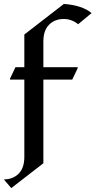

<svg xmlns="http://www.w3.org/2000/svg" viewBox="-27 -777 492 984"><path d="M30.8 187Q-7.3 143.6 -7.3 142.6Q39.6 142.1 68.8 112.8Q97.7 83.5 97.7 27.8V-369.1H24.4V-374L52.2 -432.6H97.7V-600.1L300.3 -756.8Q394 -750 442.4 -710L373.5 -652.8Q340.3 -679.7 300.3 -679.7Q253.4 -679.7 224.1 -649.9Q195.3 -620.6 195.3 -564.9V-432.6H371.1V-427.7L343.3 -369.1H195.3V59.6Z"/></svg>

Font: Nova Cut
Style: Book
Weight: 400
Version: Version 2.000